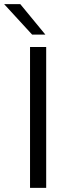

<svg xmlns="http://www.w3.org/2000/svg" viewBox="-30 -907 357 927"><path d="M0 0ZM115 -680H193V0H115ZM-10 -887H68L189 -740H125Z"/></svg>

Font: Martel Sans Light
Style: Regular
Weight: 300
Designer: Dan Reynolds and Mathieu Réguer
Foundry: Dan Reynolds and Mathieu Réguer
Version: Version 1.002; ttfautohint (v1.1) -l 5 -r 5 -G 72 -x 0 -D la